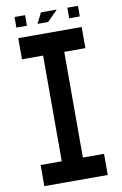

<svg xmlns="http://www.w3.org/2000/svg" viewBox="-106 -1059 712 1118"><g transform="rotate(-10 250.0 -500.0)"><path d="M312.5 -125H437.5V0H62.5V-125H187.5V-750H62.5V-875H437.5V-750H312.5ZM437.5 -937.5H375V-1000H437.5ZM125 -937.5H62.5V-1000H125ZM250 -937.5H187.5L218.8 -1000H312.5Z"/></g></svg>

Font: Oldtimer
Style: Regular
Weight: 400
Designer: GGBotNet
Foundry: GGBotNet
Version: 1.00